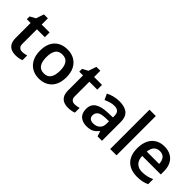

<svg xmlns="http://www.w3.org/2000/svg" viewBox="119 -1688 2625 2625"><g transform="rotate(45 1431.5 -375.0)"><path d="M288 -88Q311 -88 333 -92Q355 -96 374 -102V-11Q354 -2 323 4Q292 10 258 10Q212 10 175 -5.5Q138 -21 115.5 -58.5Q93 -96 93 -164V-449H20V-503L100 -546L139 -661H215V-541H368V-449H215V-165Q215 -126 235.5 -107Q256 -88 288 -88Z M965 -272Q965 -137 895 -63.5Q825 10 706 10Q632 10 574.5 -23Q517 -56 484 -119Q451 -182 451 -272Q451 -406 520 -478.5Q589 -551 709 -551Q784 -551 841.5 -518.5Q899 -486 932 -424Q965 -362 965 -272ZM575 -272Q575 -184 606.5 -136.5Q638 -89 708 -89Q777 -89 808.5 -136.5Q840 -184 840 -272Q840 -359 808.5 -405.5Q777 -452 707 -452Q637 -452 606 -405.5Q575 -359 575 -272Z M1302 -88Q1325 -88 1347 -92Q1369 -96 1388 -102V-11Q1368 -2 1337 4Q1306 10 1272 10Q1226 10 1189 -5.5Q1152 -21 1129.5 -58.5Q1107 -96 1107 -164V-449H1034V-503L1114 -546L1153 -661H1229V-541H1382V-449H1229V-165Q1229 -126 1249.5 -107Q1270 -88 1302 -88Z M1711 -552Q1815 -552 1868.5 -506.5Q1922 -461 1922 -364V0H1836L1812 -75H1808Q1773 -31 1734.5 -10.5Q1696 10 1628 10Q1555 10 1507 -30.5Q1459 -71 1459 -157Q1459 -241 1521 -283Q1583 -325 1709 -329L1802 -332V-360Q1802 -414 1776.5 -436.5Q1751 -459 1705 -459Q1664 -459 1626 -447Q1588 -435 1552 -419L1513 -504Q1553 -525 1604 -538.5Q1655 -552 1711 -552ZM1734 -255Q1649 -252 1616.5 -226Q1584 -200 1584 -156Q1584 -117 1607.5 -99.5Q1631 -82 1668 -82Q1725 -82 1763 -114.5Q1801 -147 1801 -211V-257Z M2203 0H2081V-760H2203Z M2582 -551Q2655 -551 2707 -522Q2759 -493 2787.5 -438Q2816 -383 2816 -306V-243H2457Q2459 -167 2499 -126Q2539 -85 2609 -85Q2661 -85 2702.5 -95Q2744 -105 2788 -125V-27Q2748 -8 2705.5 1Q2663 10 2604 10Q2524 10 2463 -20.5Q2402 -51 2368 -113Q2334 -175 2334 -267Q2334 -359 2365 -422.5Q2396 -486 2452 -518.5Q2508 -551 2582 -551ZM2582 -461Q2530 -461 2498 -427.5Q2466 -394 2460 -329H2698Q2697 -387 2669 -424Q2641 -461 2582 -461Z"/></g></svg>

Font: Noto Sans Sundanese SemiBold
Style: Regular
Weight: 600
Version: Version 2.003